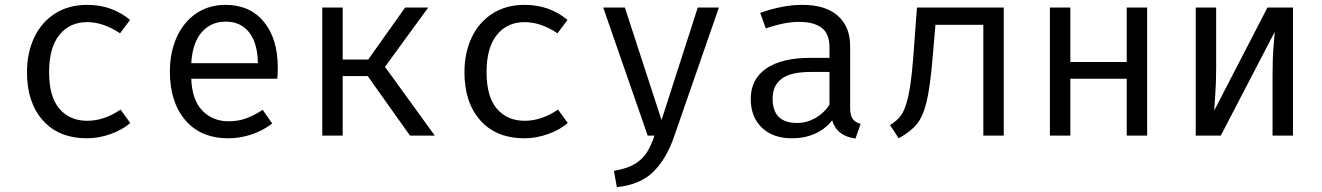

<svg xmlns="http://www.w3.org/2000/svg" viewBox="-20 -558 5440 790"><path d="M476 -107 516 -52Q483 -23 434 -6Q385 11 339 11Q222 11 156.5 -62.5Q91 -136 91 -261Q91 -340 120.5 -403Q150 -466 206 -502Q262 -538 339 -538Q441 -538 515 -476L474 -421Q405 -467 338 -467Q267 -467 224.5 -414.5Q182 -362 182 -261Q182 -160 224.5 -110.5Q267 -61 339 -61Q408 -61 476 -107Z M920 -59Q959 -59 991.5 -70.5Q1024 -82 1061 -106L1100 -50Q1063 -21 1015.5 -5Q968 11 920 11Q806 11 742.5 -63.5Q679 -138 679 -263Q679 -342 707 -404.5Q735 -467 787 -502.5Q839 -538 908 -538Q1008 -538 1065.5 -468.5Q1123 -399 1123 -279Q1123 -256 1121 -234H767Q770 -147 812.5 -103Q855 -59 920 -59ZM767 -298H1041Q1040 -381 1005 -425Q970 -469 909 -469Q848 -469 810 -425.5Q772 -382 767 -298Z M1306 -527H1390V-313H1495L1647 -527H1742L1564 -283L1769 0H1667L1493 -245H1390V0H1306Z M2276 -107 2316 -52Q2283 -23 2234 -6Q2185 11 2139 11Q2022 11 1956.5 -62.5Q1891 -136 1891 -261Q1891 -340 1920.5 -403Q1950 -466 2006 -502Q2062 -538 2139 -538Q2241 -538 2315 -476L2274 -421Q2205 -467 2138 -467Q2067 -467 2024.5 -414.5Q1982 -362 1982 -261Q1982 -160 2024.5 -110.5Q2067 -61 2139 -61Q2208 -61 2276 -107Z M2754 3Q2723 94 2669 148Q2615 202 2518 212L2506 145Q2559 136 2590.5 117.5Q2622 99 2640 71.5Q2658 44 2673 0H2645L2462 -527H2551L2702 -64L2851 -527H2938Z M3521 -48 3500 12Q3423 2 3404 -63Q3376 -27 3333.5 -8Q3291 11 3239 11Q3160 11 3114.5 -33Q3069 -77 3069 -151Q3069 -232 3132.5 -276Q3196 -320 3315 -320H3393V-363Q3393 -419 3361 -443.5Q3329 -468 3268 -468Q3208 -468 3131 -441L3108 -505Q3201 -538 3281 -538Q3377 -538 3427.5 -493Q3478 -448 3478 -368V-115Q3478 -84 3488 -69.5Q3498 -55 3521 -48ZM3393 -127V-262H3317Q3233 -262 3196 -234Q3159 -206 3159 -152Q3159 -52 3260 -52Q3299 -52 3334.5 -72Q3370 -92 3393 -127Z M4110 0H4026V-456H3829L3817 -317Q3807 -199 3792.5 -139Q3778 -79 3753 -48Q3728 -17 3678 11L3642 -43Q3671 -61 3687.5 -83.5Q3704 -106 3716.5 -159Q3729 -212 3737 -314L3753 -527H4110Z M4616 -234H4384V0H4300V-527H4384V-303H4616V-527H4700V0H4616Z M5300 0H5216V-246Q5216 -320 5220.5 -371Q5225 -422 5225 -427L5003 0H4900V-527H4984V-280Q4984 -217 4980 -162.5Q4976 -108 4976 -103L5195 -527H5300Z"/></svg>

Font: FiraDG Mono
Style: Regular
Weight: 400
Designer: Carrois Corporate & Edenspiekermann AG
Foundry: Carrois Corporate GbR & Edenspiekermann AG
Version: Version 3.206